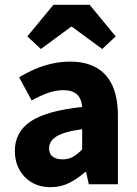

<svg xmlns="http://www.w3.org/2000/svg" viewBox="-20 -764 567 796"><path d="M189.8 12Q144.5 12 111.2 -8Q78 -27.9 59.7 -61.8Q41.5 -95.7 41.5 -137.6Q41.5 -216.9 107.5 -261Q173.5 -305 320.6 -320.5Q319 -341.6 311 -357.2Q303 -372.9 286.2 -381.5Q269.5 -390.1 242.6 -390.1Q211.7 -390.1 179.7 -379Q147.7 -368 111.4 -347.4L59.3 -443.4Q90.8 -462.6 125 -477.4Q159.2 -492.2 195.8 -500.3Q232.4 -508.5 271.4 -508.5Q334.6 -508.5 378.7 -484Q422.8 -459.5 445.8 -409.7Q468.8 -360 468.8 -283.7V0H348.2L337 -50.6H333Q301.7 -23.2 266.9 -5.6Q232.1 12 189.8 12ZM239.2 -103.3Q264.2 -103.3 282.8 -114.1Q301.4 -124.9 320.6 -144.3V-228.2Q268.1 -221.3 238.2 -210Q208.4 -198.6 195.9 -183.2Q183.5 -167.8 183.5 -149Q183.5 -125.8 198.6 -114.5Q213.7 -103.3 239.2 -103.3ZM149.3 -560.8 93.4 -613.1 201.5 -744.2H351.5L459.6 -613.1L403.7 -560.8L278.5 -652.9H274.5Z"/></svg>

Font: Source Sans Variable
Style: Regular
Weight: 200
Designer: Paul D. Hunt
Foundry: Adobe Systems Incorporated
Version: Version 3.006;hotconv 1.0.111;makeotfexe 2.5.65597